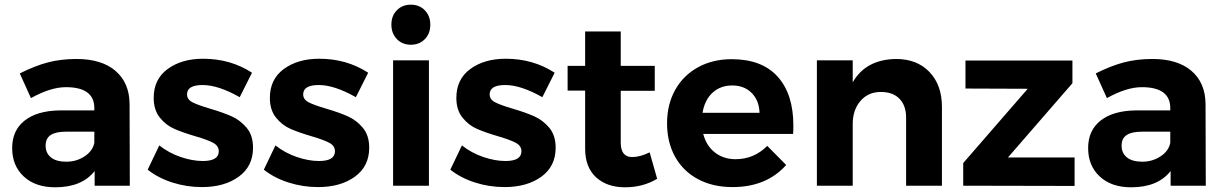

<svg xmlns="http://www.w3.org/2000/svg" viewBox="-20 -797 5253 824"><path d="M384.8 -231.9H264.2Q219.2 -231.9 197.5 -217.5Q175.8 -203.1 175.8 -171.6Q175.8 -140.1 198.5 -121.6Q221.2 -103 264.6 -103Q308.1 -103 343 -126Q377.9 -148.9 384.8 -184.1ZM384.8 -333Q384.8 -422.9 262.7 -422.9Q197.3 -422.9 112.8 -376L64.9 -481.9Q128.9 -514.2 185.1 -529.1Q241.2 -543.9 308.1 -543.9Q416 -543.9 475.6 -492.9Q535.2 -441.9 536.1 -351.1L537.1 0H386.2V-63Q331.5 6.8 216.8 6.8Q131.8 6.8 82 -39.6Q32.2 -85.9 32.2 -161.6Q32.2 -237.3 85.7 -279.5Q139.2 -321.8 236.8 -323.2H384.8Z M782.7 -392.1Q782.7 -370.1 805.7 -358.2Q828.6 -346.2 883.3 -330.1Q938 -314 974.9 -297.4Q1011.7 -280.8 1038.8 -248.3Q1065.9 -215.8 1065.9 -163.1Q1065.9 -83 1004.4 -38.6Q942.9 5.9 846.7 5.9Q780.8 5.9 719.7 -13.7Q658.7 -33.2 613.8 -68.8L663.6 -172.9Q704.6 -140.6 755.1 -123.3Q805.7 -106 850.6 -106Q918.9 -106 918.9 -147.9Q918.9 -170.9 895.3 -183.8Q871.6 -196.8 818.1 -212.4Q764.6 -228 728.3 -243.9Q691.9 -259.8 665.8 -292.5Q639.6 -325.2 639.6 -377Q639.6 -457 699.7 -501Q759.8 -544.9 851.6 -544.9Q969.2 -544.9 1061.5 -484.9L1008.8 -379.9Q916.5 -432.1 849.6 -432.1Q782.7 -432.1 782.7 -392.1Z M1281.2 -392.1Q1281.2 -370.1 1304.2 -358.2Q1327.1 -346.2 1381.8 -330.1Q1436.5 -314 1473.4 -297.4Q1510.3 -280.8 1537.4 -248.3Q1564.5 -215.8 1564.5 -163.1Q1564.5 -83 1502.9 -38.6Q1441.4 5.9 1345.2 5.9Q1279.3 5.9 1218.3 -13.7Q1157.2 -33.2 1112.3 -68.8L1162.1 -172.9Q1203.1 -140.6 1253.7 -123.3Q1304.2 -106 1349.1 -106Q1417.5 -106 1417.5 -147.9Q1417.5 -170.9 1393.8 -183.8Q1370.1 -196.8 1316.7 -212.4Q1263.2 -228 1226.8 -243.9Q1190.4 -259.8 1164.3 -292.5Q1138.2 -325.2 1138.2 -377Q1138.2 -457 1198.2 -501Q1258.3 -544.9 1350.1 -544.9Q1467.8 -544.9 1560.1 -484.9L1507.3 -379.9Q1415 -432.1 1348.1 -432.1Q1281.2 -432.1 1281.2 -392.1Z M1667 -538.1H1820.8V0H1667ZM1803.2 -752.9Q1826.7 -729 1826.7 -690.9Q1826.7 -652.8 1803.2 -628.9Q1779.8 -605 1743.2 -605Q1706.5 -605 1683.1 -629.4Q1659.7 -653.8 1659.7 -691.4Q1659.7 -729 1683.1 -752.9Q1706.5 -776.9 1743.2 -776.9Q1779.8 -776.9 1803.2 -752.9Z M2081.5 -392.1Q2081.5 -370.1 2104.5 -358.2Q2127.4 -346.2 2182.1 -330.1Q2236.8 -314 2273.7 -297.4Q2310.5 -280.8 2337.6 -248.3Q2364.7 -215.8 2364.7 -163.1Q2364.7 -83 2303.2 -38.6Q2241.7 5.9 2145.5 5.9Q2079.6 5.9 2018.6 -13.7Q1957.5 -33.2 1912.6 -68.8L1962.4 -172.9Q2003.4 -140.6 2054 -123.3Q2104.5 -106 2149.4 -106Q2217.8 -106 2217.8 -147.9Q2217.8 -170.9 2194.1 -183.8Q2170.4 -196.8 2116.9 -212.4Q2063.5 -228 2027.1 -243.9Q1990.7 -259.8 1964.6 -292.5Q1938.5 -325.2 1938.5 -377Q1938.5 -457 1998.5 -501Q2058.6 -544.9 2150.4 -544.9Q2268.1 -544.9 2360.4 -484.9L2307.6 -379.9Q2215.3 -432.1 2148.4 -432.1Q2081.5 -432.1 2081.5 -392.1Z M2491.2 -159.2V-408.2H2416V-514.2H2491.2V-662.1H2644V-514.2H2790V-407.2H2644V-185.1Q2644 -123 2692.9 -123Q2727.1 -123 2768.1 -143.1L2800.3 -29.8Q2739.7 6.8 2662.4 6.8Q2585 6.8 2538.1 -36.1Q2491.2 -79.1 2491.2 -159.2Z M2995.1 -313H3239.7Q3237.8 -366.2 3205.8 -398.2Q3173.8 -430.2 3122.6 -430.2Q3071.3 -430.2 3037.6 -398.7Q3003.9 -367.2 2995.1 -313ZM3120.1 -543Q3250 -543 3317.4 -468Q3384.8 -393.1 3384.8 -258.8Q3384.8 -234.9 3383.8 -222.2H2998Q3011.2 -171.4 3048.1 -142.6Q3085 -113.8 3136.7 -113.8Q3215.8 -113.8 3272.9 -170.9L3354 -88.9Q3269.5 5.9 3124 5.9Q3039.1 5.9 2975.6 -28.1Q2912.1 -62 2877.4 -124Q2842.8 -186 2842.8 -267.6Q2842.8 -349.1 2877.9 -411.6Q2913.1 -474.1 2976.1 -508.5Q3039.1 -543 3120.1 -543Z M4022.5 -337.9V0H3868.7V-293Q3868.7 -343.8 3840.1 -373.3Q3811.5 -402.8 3758.5 -402.3Q3705.6 -401.9 3672.6 -363.5Q3639.6 -325.2 3639.6 -265.1V0H3485.8V-538.1H3639.6V-443.8Q3695.8 -542 3825.7 -543.9Q3915.5 -543.9 3969 -488Q4022.5 -432.1 4022.5 -337.9Z M4123.5 -537.1H4582.5V-439.9L4305.7 -121.1H4591.8V1L4113.8 0V-97.2L4390.6 -416L4123.5 -417Z M5002.4 -231.9H4881.8Q4836.9 -231.9 4815.2 -217.5Q4793.5 -203.1 4793.5 -171.6Q4793.5 -140.1 4816.2 -121.6Q4838.9 -103 4882.3 -103Q4925.8 -103 4960.7 -126Q4995.6 -148.9 5002.4 -184.1ZM5002.4 -333Q5002.4 -422.9 4880.4 -422.9Q4814.9 -422.9 4730.5 -376L4682.6 -481.9Q4746.6 -514.2 4802.7 -529.1Q4858.9 -543.9 4925.8 -543.9Q5033.7 -543.9 5093.3 -492.9Q5152.8 -441.9 5153.8 -351.1L5154.8 0H5003.9V-63Q4949.2 6.8 4834.5 6.8Q4749.5 6.8 4699.7 -39.6Q4649.9 -85.9 4649.9 -161.6Q4649.9 -237.3 4703.4 -279.5Q4756.8 -321.8 4854.5 -323.2H5002.4Z"/></svg>

Font: Montserrat-SemiBold
Style: Regular
Weight: 600
Designer: Julieta Ulanovsky
Foundry: Julieta Ulanovsky
Version: Version 6.001